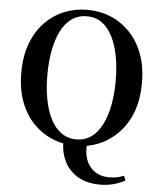

<svg xmlns="http://www.w3.org/2000/svg" viewBox="-63 -813 911 1094"><g transform="rotate(5 392.5 -266.0)"><path d="M552 227Q473 227 422 196Q371 165 346 114.5Q321 64 321 5V-5H457Q448 81 487.5 131Q527 181 598 181Q621 181 640.5 177.5Q660 174 682 165L693 191Q663 208 626.5 217.5Q590 227 552 227ZM393 19Q324 19 261.5 -6.5Q199 -32 151 -81Q103 -130 75.5 -202.5Q48 -275 48 -370Q48 -465 75.5 -537.5Q103 -610 151 -659.5Q199 -709 261.5 -734Q324 -759 393 -759Q463 -759 524.5 -734Q586 -709 634.5 -659.5Q683 -610 710.5 -537.5Q738 -465 738 -370Q738 -276 710.5 -203.5Q683 -131 634.5 -81.5Q586 -32 524.5 -6.5Q463 19 393 19ZM393 -18Q443 -18 479.5 -45Q516 -72 540 -119.5Q564 -167 576 -231.5Q588 -296 588 -370Q588 -445 576 -509Q564 -573 540 -621Q516 -669 479.5 -695.5Q443 -722 393 -722Q343 -722 306 -695.5Q269 -669 245 -621Q221 -573 209 -509Q197 -445 197 -370Q197 -296 209 -231.5Q221 -167 245 -119.5Q269 -72 306 -45Q343 -18 393 -18Z"/></g></svg>

Font: Noto Serif JP ExtraLight
Style: Bold
Weight: 700
Version: Version 2.003-H1;hotconv 1.1.1;makeotfexe 2.6.0